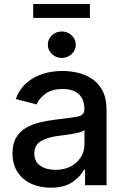

<svg xmlns="http://www.w3.org/2000/svg" viewBox="-20 -896 608 929"><path d="M225.1 12.2Q172.9 12.2 131.1 -7.1Q89.4 -26.4 64.9 -63.5Q40.5 -100.6 40.5 -154.3Q40.5 -200.7 58.6 -230.7Q76.7 -260.7 106.9 -278.1Q137.2 -295.4 174.6 -304.2Q211.9 -313 250.5 -317.4Q322.8 -325.7 355.5 -331.8Q388.2 -337.9 388.2 -366.7V-369.6Q388.2 -415 361.6 -440.2Q335 -465.3 283.7 -465.3Q230 -465.3 199.2 -441.9Q168.5 -418.5 157.2 -390.6L56.2 -417Q74.7 -465.8 109.4 -495.6Q144 -525.4 188.7 -539.1Q233.4 -552.7 282.2 -552.7Q314.9 -552.7 352.1 -544.9Q389.2 -537.1 421.9 -516.8Q454.6 -496.6 475.1 -459Q495.6 -421.4 495.6 -362.3V0H391.6V-74.7H386.2Q370.1 -42.5 330.8 -15.1Q291.5 12.2 225.1 12.2ZM249 -74.2Q292.5 -74.2 323.7 -91.6Q355 -108.9 371.8 -136.7Q388.7 -164.6 388.7 -196.8V-266.6Q380.9 -258.8 355.2 -253.2Q329.6 -247.6 301.3 -243.7Q272.9 -239.7 256.3 -237.8Q210.9 -231.4 178.5 -213.1Q146 -194.8 146 -152.8Q146 -113.8 175 -94Q204.1 -74.2 249 -74.2ZM415 -876.5V-809.1H140.6V-876.5ZM278.8 -615.7Q251 -615.7 231.2 -634.5Q211.4 -653.3 211.4 -679.7Q211.4 -706.1 231.2 -724.9Q251 -743.7 278.8 -743.7Q306.6 -743.7 326.7 -724.9Q346.7 -706.1 346.7 -679.7Q346.7 -653.3 326.7 -634.5Q306.6 -615.7 278.8 -615.7Z"/></svg>

Font: Inter Medium
Style: Regular
Weight: 500
Designer: Rasmus Andersson
Foundry: rsms
Version: Version 4.001;git-9221beed3